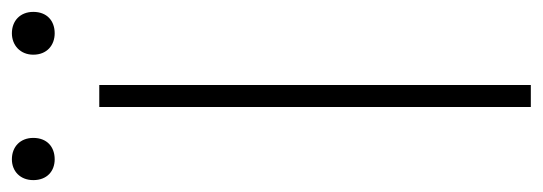

<svg xmlns="http://www.w3.org/2000/svg" viewBox="-328 -598 913 323"><g transform="rotate(-90 128.5 -436.5)"><path d="M110 0H147V-726H110ZM22 -801C43 -801 58 -814 58 -837C58 -859 43 -873 22 -873C2 -873 -13 -859 -13 -837C-13 -814 2 -801 22 -801ZM234 -801C255 -801 270 -814 270 -837C270 -859 255 -873 234 -873C214 -873 198 -859 198 -837C198 -814 214 -801 234 -801Z"/></g></svg>

Font: Source Han Sans JP ExtraLight
Style: Regular
Weight: 250
Designer: Ryoko NISHIZUKA 西塚涼子 (kana, bopomofo & ideographs); Paul D. Hunt (Latin, Greek & Cyrillic); Sandoll Communications 산돌커뮤니
Foundry: Adobe
Version: Version 2.001;hotconv 1.0.107;makeotfexe 2.5.65593